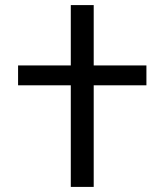

<svg xmlns="http://www.w3.org/2000/svg" viewBox="-20 -734 656 754"><path d="M258 0V-399H51V-477H258V-714H348V-477H555V-399H348V0Z"/></svg>

Font: Go Noto Current
Style: Regular
Weight: 400
Designer: Monotype Design Team
Foundry: Monotype Imaging Inc.
Version: Version 2.007; ttfautohint (v1.8) -l 8 -r 50 -G 200 -x 14 -D